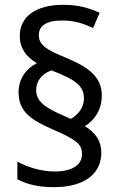

<svg xmlns="http://www.w3.org/2000/svg" viewBox="-20 -783 501 796"><path d="M57 -400C57 -322 106 -286 202 -245C298 -203 320 -185 320 -144C320 -105 288 -72 206 -72C151 -72 91 -91 52 -113V-40C91 -19 139 -7 204 -7C326 -7 400 -60 400 -150C400 -198 377 -232 332 -260C370 -283 402 -326 402 -387C402 -464 348 -504 255 -543C171 -577 141 -597 141 -637C141 -675 170 -698 238 -698C289 -698 324 -686 366 -667L393 -730C346 -751 305 -763 241 -763C130 -763 62 -715 62 -634C62 -584 87 -548 133 -521C91 -500 57 -460 57 -400ZM130 -410C130 -450 158 -480 194 -491C301 -450 328 -423 328 -375C328 -335 303 -308 274 -290L247 -302C164 -337 130 -364 130 -410Z"/></svg>

Font: Noto Sans Ethiopic SemiCondensed
Style: Regular
Weight: 400
Width: 4
Designer: Monotype Design Team
Foundry: Monotype Imaging Inc.
Version: Version 2.102